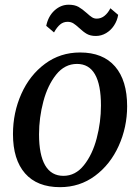

<svg xmlns="http://www.w3.org/2000/svg" viewBox="-20 -782 594 814"><path d="M519 -331.5Q519 -242.5 483.2 -163.5Q447.5 -84.5 382.8 -36.5Q318 11.5 234.5 11.5Q137.5 11.5 86.2 -47Q35 -105.5 35 -213.5Q35 -304.5 70.5 -384Q106 -463.5 170.8 -511.5Q235.5 -559.5 319.5 -559.5Q416.5 -559.5 467.8 -500.2Q519 -441 519 -331.5ZM145.5 -212.5Q145.5 -125.5 171.5 -81Q197.5 -36.5 249 -36.5Q300 -36.5 336 -81.8Q372 -127 390 -195.8Q408 -264.5 408 -334.5Q408 -511 306.5 -511Q254.5 -511 218.2 -465.8Q182 -420.5 163.8 -351.8Q145.5 -283 145.5 -212.5ZM176 -672.5Q184.5 -713.5 211.2 -737.8Q238 -762 271 -762Q296.5 -762 312.8 -752.8Q329 -743.5 348 -726.5Q361 -714.5 370 -708.8Q379 -703 390 -703Q408.5 -703 423.2 -715Q438 -727 448 -747L481 -719Q477 -694.5 463.5 -674Q450 -653.5 429.8 -641.5Q409.5 -629.5 386.5 -629.5Q363.5 -629.5 348.2 -638.2Q333 -647 315.5 -663.5Q301.5 -676.5 291 -683Q280.5 -689.5 266.5 -689.5Q248.5 -689.5 235 -678.2Q221.5 -667 209 -644.5Z"/></svg>

Font: Merriweather Text
Style: Italic
Weight: 400
Italic angle: -7.8°
Designer: Eben Sorkin
Foundry: Eben Sorkin
Version: Version 2.100